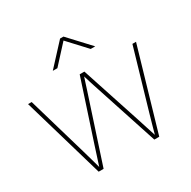

<svg xmlns="http://www.w3.org/2000/svg" viewBox="-164 -897 1047 1055"><g transform="rotate(-30 359.5 -370.0)"><path d="M167.5 0 17.1 -515.6H40L149.4 -140.6Q158.2 -110.4 166.5 -80.6Q174.8 -50.8 183.1 -21Q192.9 -50.8 202.4 -80.6Q211.9 -110.4 221.7 -140.6L344.7 -515.6H374.5L497.6 -140.6Q507.3 -110.4 516.8 -80.6Q526.4 -50.8 536.1 -21Q544.4 -50.8 552.7 -80.6Q561 -110.4 569.8 -140.6L679.2 -515.6H702.1L551.8 0H520.5L382.3 -421.9Q376.5 -439.9 370.8 -457.8Q365.2 -475.6 359.9 -493.2Q354 -475.6 348.4 -457.8Q342.8 -439.9 336.9 -421.9L198.7 0ZM255.4 -606H226.6V-606.4L349.6 -739.7H371.1L495.1 -606.4V-606H466.8L360.4 -720.7Z"/></g></svg>

Font: Inter Display Thin
Style: Regular
Weight: 100
Designer: Rasmus Andersson
Foundry: rsms
Version: Version 4.000;git-a52131595